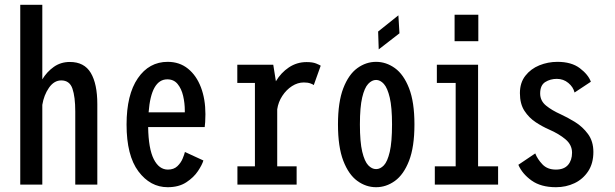

<svg xmlns="http://www.w3.org/2000/svg" viewBox="-20 -770 2565 801"><path d="M64.5 0V-750H156.5V-439Q175.5 -470.5 204.5 -491Q233.5 -511.5 271.5 -511.5Q331.5 -511.5 358.8 -465.8Q386 -420 386 -335.5V0H294V-305Q294 -366 282.2 -400.2Q270.5 -434.5 235.5 -434.5Q205.5 -434.5 184.2 -403.8Q163 -373 156.5 -332.5V0Z M679.5 11Q607 11 557.5 -55Q508 -121 508 -250.5Q508 -375 555 -443.5Q602 -512 679.5 -512Q729 -512 764.2 -483.5Q799.5 -455 818.2 -405.8Q837 -356.5 837 -293.5Q837 -274 836 -261Q835 -248 834 -240H598Q599.5 -149.5 621.5 -106Q643.5 -62.5 680.5 -62.5Q705 -62.5 719.8 -76.5Q734.5 -90.5 741.8 -108Q749 -125.5 751.5 -136L828.5 -100.5Q823.5 -83 806 -56.5Q788.5 -30 757.2 -9.5Q726 11 679.5 11ZM678 -439Q610.5 -439 600 -301.5H751V-308.5Q751 -340 744 -370Q737 -400 721 -419.5Q705 -439 678 -439Z M970.5 0V-76H1043.5V-424H970V-500H1120L1131 -431Q1152 -466.5 1185.2 -488.8Q1218.5 -511 1259 -511Q1284.5 -511 1299 -505Q1313.5 -499 1318 -496L1289 -415Q1286 -418 1275 -422Q1264 -426 1247.5 -426Q1222 -426 1198.2 -410.8Q1174.5 -395.5 1157.8 -370Q1141 -344.5 1136.5 -314V-76H1217.5V0Z M1549 11Q1507 11 1470.8 -15.2Q1434.5 -41.5 1412.2 -99.2Q1390 -157 1390 -251Q1390 -344.5 1412.2 -402Q1434.5 -459.5 1470.8 -485.8Q1507 -512 1549 -512Q1591 -512 1627.5 -485.8Q1664 -459.5 1686.5 -402Q1709 -344.5 1709 -251Q1709 -157 1686.5 -99.2Q1664 -41.5 1627.5 -15.2Q1591 11 1549 11ZM1549 -64.5Q1566.5 -64.5 1581.5 -80.2Q1596.5 -96 1606 -136.5Q1615.5 -177 1615.5 -251Q1615.5 -322.5 1606 -362.8Q1596.5 -403 1581.5 -419.8Q1566.5 -436.5 1549 -436.5Q1531.5 -436.5 1516 -420Q1500.5 -403.5 1491 -363.2Q1481.5 -323 1481.5 -251Q1481.5 -177.5 1491.2 -137Q1501 -96.5 1516.2 -80.5Q1531.5 -64.5 1549 -64.5ZM1560 -564 1557.5 -638.5 1642 -706 1646.5 -631Z M1876.5 -708.5H1975.5V-598H1876.5ZM1794 0V-76H1881V-424H1802.5V-500H1974.5V-76H2058V0Z M2299.5 11Q2236.5 11 2197.5 -17Q2158.5 -45 2142.5 -82.5L2213 -130Q2222 -106.5 2242.8 -84.5Q2263.5 -62.5 2299 -62.5Q2333 -62.5 2349.8 -82Q2366.5 -101.5 2366.5 -133Q2366.5 -165.5 2339.5 -188.5Q2312.5 -211.5 2270 -230Q2242.5 -242 2214.8 -260.2Q2187 -278.5 2168 -307.5Q2149 -336.5 2149 -381.5Q2149 -425 2171.8 -454Q2194.5 -483 2230.2 -497.5Q2266 -512 2305.5 -512Q2364 -512 2399 -485.5Q2434 -459 2445 -429L2377 -384Q2371.5 -407 2351 -424Q2330.5 -441 2303 -441Q2276 -441 2254.8 -427.8Q2233.5 -414.5 2233.5 -380Q2233.5 -349.5 2258 -329.5Q2282.5 -309.5 2319.5 -293Q2347 -280.5 2378.8 -261Q2410.5 -241.5 2433 -211Q2455.5 -180.5 2455.5 -136Q2455.5 -88.5 2433.8 -55.5Q2412 -22.5 2376.8 -5.8Q2341.5 11 2299.5 11Z"/></svg>

Font: Trispace Condensed
Style: Regular
Weight: 400
Width: 3
Designer: Tyler Finck
Foundry: Etcetera Type Company
Version: Version 1.210; ttfautohint (v1.8.3)